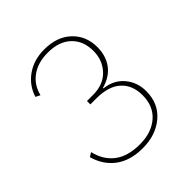

<svg xmlns="http://www.w3.org/2000/svg" viewBox="-128 -812 561 561"><g transform="rotate(-45 153.0 -531.0)"><path d="M257 -630Q257 -594 238.5 -569Q220 -544 184 -534V-532Q222 -528 244.5 -501.5Q267 -475 267 -438Q267 -387 231.5 -357Q196 -327 142 -327Q91 -327 58.5 -351Q26 -375 14 -418L27 -426Q36 -386 65 -363.5Q94 -341 144 -341Q192 -341 221.5 -366.5Q251 -392 251 -437Q251 -479 225 -502.5Q199 -526 149 -526H124V-540H149Q192 -540 216.5 -566Q241 -592 241 -630Q241 -672 215 -696.5Q189 -721 143 -721Q102 -721 75 -701.5Q48 -682 40 -648L26 -655Q37 -691 68 -713Q99 -735 142 -735Q195 -735 226 -705.5Q257 -676 257 -630Z"/></g></svg>

Font: Work Sans Hairline
Style: Regular
Weight: 400
Designer: Wei Huang
Foundry: Wei Huang
Version: Version 1.032